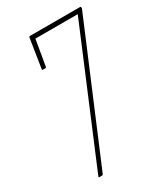

<svg xmlns="http://www.w3.org/2000/svg" viewBox="-167 -728 692 801"><g transform="rotate(-30 179.0 -327.5)"><path d="M69 0Q68 0 67 -1Q66 -2 67 -5L331 -634H127L106 -511Q105 -506 102 -506H90Q85 -506 86 -511L108 -651Q109 -655 113 -655H354Q358 -655 358 -651V-648Q358 -647 358 -645.5Q358 -644 356 -641L88 -5Q86 0 82 0Z"/></g></svg>

Font: Sofia Sans Extra Condensed Thin
Style: Italic
Weight: 250
Italic angle: -9°
Version: Version 4.100